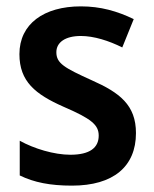

<svg xmlns="http://www.w3.org/2000/svg" viewBox="-20 -573 485 603"><path d="M407 -155C407 -243 356 -282 268 -321C182 -360 157 -374 157 -409C157 -440 185 -460 234 -460C275 -460 322 -445 364 -424L400 -513C348 -538 296 -553 234 -553C118 -553 41 -498 41 -403C41 -317 91 -277 179 -238C267 -200 290 -181 290 -147C290 -109 262 -87 201 -87C150 -87 87 -106 42 -131V-22C87 0 138 10 206 10C336 10 407 -50 407 -155Z"/></svg>

Font: Noto Sans Myanmar UI SemiCondensed SemiBold
Style: Regular
Weight: 600
Width: 4
Designer: Monotype Design Team
Foundry: Monotype Imaging Inc.
Version: Version 2.103